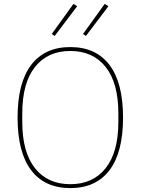

<svg xmlns="http://www.w3.org/2000/svg" viewBox="-20 -951 720 983"><path d="M375 -919 260 -767 245 -777 356 -931ZM535 -919 420 -767 405 -777 516 -931ZM540.5 -79.5Q471 12 340 12Q209 12 139.5 -79.5Q70 -171 70 -349Q70 -527 139.5 -618.5Q209 -710 340 -710Q471 -710 540.5 -618.5Q610 -527 610 -349Q610 -171 540.5 -79.5ZM586 -328V-370Q586 -526 521 -608Q456 -690 340 -690Q224 -690 159 -608Q94 -526 94 -370V-328Q94 -172 159 -90Q224 -8 340 -8Q456 -8 521 -90Q586 -172 586 -328Z"/></svg>

Font: IBM Plex Sans Thin
Style: Regular
Weight: 100
Designer: Mike Abbink, Paul van der Laan, Pieter van Rosmalen
Foundry: Bold Monday
Version: Version 3.0